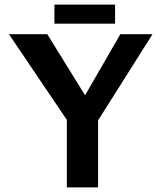

<svg xmlns="http://www.w3.org/2000/svg" viewBox="-20 -816 705 836"><path d="M271 0V-294L19 -667H186L382 -350L322 -352L504 -667H644L387 -260L407 -334V0ZM217 -713V-796H481V-713Z"/></svg>

Font: Maven Pro SemiBold
Style: Regular
Weight: 600
Designer: Joe Prince
Foundry: Joe Prince
Version: Version 2.103